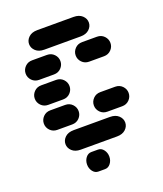

<svg xmlns="http://www.w3.org/2000/svg" viewBox="-134 -700 768 902"><g transform="rotate(-20 250.0 -249.5)"><path d="M202.1 111.3H235.4Q252 111.3 263.2 96.7Q274.4 82 274.4 62.5Q274.4 43 263.2 28.3Q252 13.7 235.4 13.7H202.1Q185.5 13.7 174.3 28.3Q163.1 43 163.1 62.5Q163.1 82 174.3 96.7Q185.5 111.3 202.1 111.3ZM159.2 -13.7H340.8Q368.2 -13.7 383.8 -28.3Q399.4 -43 399.4 -62.5Q399.4 -82 383.8 -96.7Q368.2 -111.3 340.8 -111.3H159.2Q131.8 -111.3 116.2 -96.7Q100.6 -82 100.6 -62.5Q100.6 -43 116.2 -28.3Q131.8 -13.7 159.2 -13.7ZM87.9 -138.7H162.1Q183.6 -138.7 197.8 -153.3Q211.9 -168 211.9 -187.5Q211.9 -207 197.8 -221.7Q183.6 -236.3 162.1 -236.3H87.9Q66.4 -236.3 52.2 -221.7Q38.1 -207 38.1 -187.5Q38.1 -168 52.2 -153.3Q66.4 -138.7 87.9 -138.7ZM337.9 -138.7H412.1Q433.6 -138.7 447.8 -153.3Q461.9 -168 461.9 -187.5Q461.9 -207 447.8 -221.7Q433.6 -236.3 412.1 -236.3H337.9Q316.4 -236.3 302.2 -221.7Q288.1 -207 288.1 -187.5Q288.1 -168 302.2 -153.3Q316.4 -138.7 337.9 -138.7ZM87.9 -263.7H162.1Q183.6 -263.7 197.8 -278.3Q211.9 -293 211.9 -312.5Q211.9 -332 197.8 -346.7Q183.6 -361.3 162.1 -361.3H87.9Q66.4 -361.3 52.2 -346.7Q38.1 -332 38.1 -312.5Q38.1 -293 52.2 -278.3Q66.4 -263.7 87.9 -263.7ZM87.9 -388.7H162.1Q183.6 -388.7 197.8 -403.3Q211.9 -418 211.9 -437.5Q211.9 -457 197.8 -471.7Q183.6 -486.3 162.1 -486.3H87.9Q66.4 -486.3 52.2 -471.7Q38.1 -457 38.1 -437.5Q38.1 -418 52.2 -403.3Q66.4 -388.7 87.9 -388.7ZM337.9 -388.7H412.1Q433.6 -388.7 447.8 -403.3Q461.9 -418 461.9 -437.5Q461.9 -457 447.8 -471.7Q433.6 -486.3 412.1 -486.3H337.9Q316.4 -486.3 302.2 -471.7Q288.1 -457 288.1 -437.5Q288.1 -418 302.2 -403.3Q316.4 -388.7 337.9 -388.7ZM159.2 -513.7H340.8Q368.2 -513.7 383.8 -528.3Q399.4 -543 399.4 -562.5Q399.4 -582 383.8 -596.7Q368.2 -611.3 340.8 -611.3H159.2Q131.8 -611.3 116.2 -596.7Q100.6 -582 100.6 -562.5Q100.6 -543 116.2 -528.3Q131.8 -513.7 159.2 -513.7Z"/></g></svg>

Font: Workbench
Style: Regular
Weight: 400
Designer: Jens Kutilek
Foundry: Jens Kutilek
Version: Version 2.001